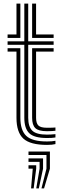

<svg xmlns="http://www.w3.org/2000/svg" viewBox="-20 -790 346 1058"><path d="M239.2 -29.5Q168.2 -29.5 141.1 -56Q114 -82.5 114 -141.2V-543.2H21.8V-562.2H114V-770H135.5V-562.2H275.5V-543.2H135.5V-141.2Q135.5 -91.5 158 -69.9Q180.5 -48.2 239.2 -48.2Q250.5 -48.2 261.9 -48.9Q273.2 -49.5 285.5 -50.8V-32.5Q275.5 -30.8 264.1 -30.1Q252.8 -29.5 239.2 -29.5ZM239.2 8.5Q146.8 8.5 108.8 -26.2Q70.8 -61 70.8 -141.2V-505.5H21.8V-524.5H92.2V-141.2Q92.2 -72.2 124.6 -41.4Q157 -10.5 239.2 -10.5Q253 -10.5 264.6 -11.4Q276.2 -12.2 285.5 -14.2V4Q267.8 8.5 239.2 8.5ZM239.2 -67Q192.2 -67 174.6 -84.1Q157 -101.2 157 -141.2V-524.5H275.5V-505.5H178.8V-141.2Q178.8 -111 191.4 -98.5Q204 -86 239.2 -86Q257.5 -86 268.9 -86.4Q280.2 -86.8 285.5 -87.5V-69.5Q277.5 -68.5 266.2 -67.8Q255 -67 239.2 -67ZM21.8 -581V-600H70.8V-770H92.2V-581ZM157 -581V-770H178.8V-600H275.5V-581ZM208.5 248 236 139.5V64H137V45H255V139.5L222.8 248ZM151.2 248 160.5 139.5H137V120.5H179.5V139.5L165.5 248ZM179.8 248 198.2 139.5V101.8H137V82.8H217.2V139.5L194 248Z"/></svg>

Font: Big Shoulders Inline Display Thin
Style: Bold
Weight: 700
Version: Version 2.002